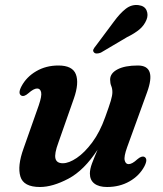

<svg xmlns="http://www.w3.org/2000/svg" viewBox="-20 -736 652 768"><path d="M557.5 -108.5Q573 -100.5 557.5 -70.5Q537.5 -33 498 -10.5Q458.5 12 408 12Q375.5 12 357.5 -1.8Q339.5 -15.5 339.5 -42Q339.5 -59.5 348.2 -82.8Q357 -106 370.5 -137.5Q316.5 -54.5 253.5 -21.2Q190.5 12 140 12Q74 12 61.5 -30Q49 -72 74 -141.5L135 -314.5Q148 -352.5 144.5 -367.2Q141 -382 128.5 -382Q115 -382 93.5 -363Q76.5 -348 65.5 -353.5Q50.5 -361.5 66 -391Q86 -428.5 125 -451.2Q164 -474 213.5 -474Q270 -474 283.5 -438.8Q297 -403.5 275.5 -342L213.5 -165.5Q197 -121 201.8 -102Q206.5 -83 231.5 -83Q255.5 -83 287 -104.2Q318.5 -125.5 349 -166.5Q379.5 -207.5 401 -268Q416.5 -310.5 423 -332.2Q429.5 -354 429.5 -367Q429.5 -381.5 425 -392.2Q420.5 -403 420.5 -417.5Q420.5 -443 450 -458.5Q479.5 -474 531.5 -474Q607.5 -474 568 -366L488.5 -147Q475 -109.5 478.8 -94.5Q482.5 -79.5 494.5 -79.5Q508.5 -79.5 529.5 -99Q546.5 -113.5 557.5 -108.5ZM435.5 -649.5Q459.5 -682.5 483 -700.8Q506.5 -719 534 -715.5Q558.5 -712.5 566.2 -694.5Q574 -676.5 566 -657Q557 -634.5 538 -618.5Q519 -602.5 487.5 -587L383.5 -525.5Q375 -522 367 -522Q359 -522 355.5 -527Q350.5 -532.5 354 -539.2Q357.5 -546 363.5 -553Z"/></svg>

Font: Fraunces 9pt S000 SemiBold
Style: Italic
Weight: 600
Italic angle: -16°
Version: Version 1.000; ttfautohint (v1.8.3)